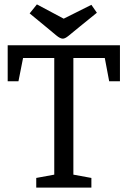

<svg xmlns="http://www.w3.org/2000/svg" viewBox="-20 -854 581 874"><path d="M145 -44 227 -59V-590H85L64 -484H15V-648H526V-484H477L457 -590H314V-59L396 -44V0H145ZM148 -834 270 -769 396 -832 421 -796 342 -732Q308 -704 292 -691Q276 -678 266 -678Q254 -678 236 -693Q218 -708 189 -732L115 -793Z"/></svg>

Font: Faustina VF Beta
Style: Regular
Weight: 400
Designer: Alfonso Garcia
Foundry: Omnibus-Type
Version: Version 1.006